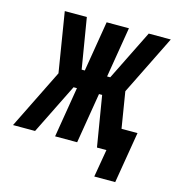

<svg xmlns="http://www.w3.org/2000/svg" viewBox="-141 -616 758 824"><g transform="rotate(15 237.5 -203.5)"><path d="M352 123 373 0H331L294 -224H280L243 0H145L182 -224H167L56 0H-42L89 -265L46 -530H144L181 -306H195L232 -530H331L294 -306H308L419 -530H517L386 -265L412 -105H483L445 123Z"/></g></svg>

Font: Iosevka Curly XBdObl
Style: Regular
Weight: 800
Italic angle: -9°
Monospace: yes
Designer: Belleve Invis
Foundry: Belleve Invis
Version: Version 11.1.0; ttfautohint (v1.8.3)